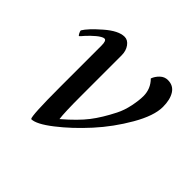

<svg xmlns="http://www.w3.org/2000/svg" viewBox="-118 -542 665 665"><g transform="rotate(45 214.5 -209.5)"><path d="M181.6 -63.5Q231 -106 256.6 -139.2Q282.2 -172.4 306.6 -220.7Q318.8 -244.6 325 -274.7Q331.1 -304.7 331.1 -325.2Q331.1 -361.3 305.7 -386.7Q311 -401.4 323.2 -413.1Q335.4 -424.8 351.6 -424.8Q378.4 -424.8 391.8 -403.6Q405.3 -382.3 405.3 -346.7Q405.3 -303.2 368.9 -240.2Q332.5 -177.2 284.2 -124Q235.8 -70.8 186.5 -32.5Q137.2 5.9 112.3 5.9Q104.5 -2.9 104.5 -144.5V-346.7Q104.5 -371.1 94.7 -371.1Q89.8 -371.1 82.8 -366.9Q75.7 -362.8 68.6 -356.9Q61.5 -351.1 54 -343.8Q46.4 -336.4 41 -330.6Q36.1 -324.2 31.2 -319.3L26.4 -314.5Q23.9 -314.5 20.3 -321.5Q16.6 -328.6 16.6 -333Q29.3 -354.5 69.6 -389.6Q109.9 -424.8 139.6 -424.8Q155.3 -424.8 166.5 -409.4Q177.7 -394 177.7 -372.1V-320.3V-171.9Q177.7 -90.8 181.6 -63.5Z"/></g></svg>

Font: Amiri
Style: Slanted
Weight: 400
Italic angle: 9°
Designer: Khaled Hosny
Version: Version 000.107